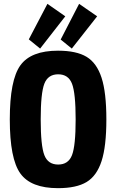

<svg xmlns="http://www.w3.org/2000/svg" viewBox="-20 -967 605 1000"><path d="M320 -882 189 -714 130 -762 227 -947ZM486 -882 354 -714 296 -761 392 -947ZM282 -703Q378 -703 431 -671Q484 -639 509 -562Q534 -485 534 -345Q534 -205 509 -128Q484 -51 431 -19Q378 13 282 13Q141 13 86 -63.5Q31 -140 31 -345Q31 -550 86 -626.5Q141 -703 282 -703ZM355 -531Q336 -580 283 -580Q230 -580 211 -531Q192 -482 192 -345Q192 -208 211 -159Q230 -110 283 -110Q336 -110 355 -159Q374 -208 374 -345Q374 -482 355 -531Z"/></svg>

Font: exo2condensed_b
Style: Bold
Weight: 700
Width: 3
Designer: Natanael Gama
Version: Version 1.001;PS 001.001;hotconv 1.0.70;makeotf.lib2.5.58329